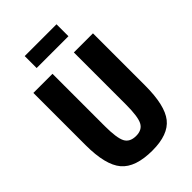

<svg xmlns="http://www.w3.org/2000/svg" viewBox="-258 -969 1080 1080"><g transform="rotate(-45 281.5 -429.0)"><path d="M410 -776H157V-871H410ZM519 -690V-275Q519 -117 467.5 -52Q416 13 290 13Q155 13 100 -52Q45 -117 45 -275V-690H197V-275Q197 -180 215 -145Q233 -110 283 -110Q331 -110 349 -145Q367 -180 367 -275V-690Z"/></g></svg>

Font: exo2condensed_b
Style: Bold
Weight: 700
Width: 3
Designer: Natanael Gama
Version: Version 1.001;PS 001.001;hotconv 1.0.70;makeotf.lib2.5.58329